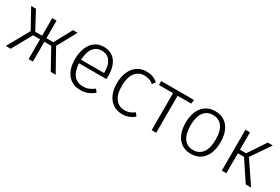

<svg xmlns="http://www.w3.org/2000/svg" viewBox="50 -1324 3094 2124"><g transform="rotate(30 1597.5 -261.5)"><path d="M517 -279 673 0H610L470 -253H382V0H327V-253H238L98 0H36L192 -279L58 -523H119L239 -299H327V-523H382V-299H471L592 -523H651Z M1182 -239H833Q838 -137 881.5 -87.5Q925 -38 996 -38Q1037 -38 1068.5 -50.5Q1100 -63 1137 -90L1164 -53Q1125 -21 1084 -5Q1043 11 993 11Q889 11 830 -60Q771 -131 771 -257Q771 -340 796.5 -402.5Q822 -465 869.5 -499.5Q917 -534 980 -534Q1080 -534 1132 -466.5Q1184 -399 1184 -281Q1184 -259 1182 -239ZM1127 -299Q1127 -387 1090.5 -436.5Q1054 -486 982 -486Q917 -486 877 -436Q837 -386 833 -284H1127Z M1675 -481 1646 -443Q1620 -464 1592.5 -474Q1565 -484 1530 -484Q1456 -484 1412 -426.5Q1368 -369 1368 -259Q1368 -150 1411.5 -95Q1455 -40 1529 -40Q1564 -40 1592.5 -51Q1621 -62 1650 -84L1678 -45Q1612 11 1528 11Q1461 11 1411 -21Q1361 -53 1333.5 -113.5Q1306 -174 1306 -258Q1306 -341 1333.5 -403.5Q1361 -466 1411 -500Q1461 -534 1527 -534Q1572 -534 1607 -521.5Q1642 -509 1675 -481Z M2131 -473H1957V0H1899V-473H1719V-523H2138Z M2626 -263Q2626 -136 2566.5 -62.5Q2507 11 2404 11Q2300 11 2241.5 -61.5Q2183 -134 2183 -261Q2183 -344 2210 -406Q2237 -468 2287 -501Q2337 -534 2405 -534Q2509 -534 2567.5 -462.5Q2626 -391 2626 -263ZM2245 -261Q2245 -152 2286.5 -95Q2328 -38 2404 -38Q2480 -38 2522.5 -95Q2565 -152 2565 -263Q2565 -372 2523.5 -428.5Q2482 -485 2405 -485Q2329 -485 2287 -428Q2245 -371 2245 -261Z M2979 -281 3169 0H3101L2931 -255H2853V0H2795V-523H2853V-301H2932L3080 -523H3144Z"/></g></svg>

Font: Fira Sans Light
Style: Regular
Weight: 300
Designer: bBox Type GmbH & Carrois Corporate GbR & Edenspiekermann AG
Foundry: bBox Type GmbH & Carrois Corporate GbR & Edenspiekermann AG
Version: Version 4.301